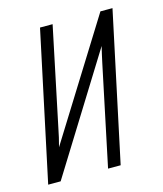

<svg xmlns="http://www.w3.org/2000/svg" viewBox="-86 -596 560 661"><g transform="rotate(-15 193.5 -265.0)"><path d="M4.9 0 117.7 -529.8H162.6L89.8 -182.1Q86.4 -164.1 82.5 -147.5Q78.6 -130.9 74.2 -114.7L333 -529.8H376L263.2 0H218.3L293 -355.5Q295.9 -370.1 299.3 -384.3Q302.7 -398.4 306.2 -413.6L49.3 0Z"/></g></svg>

Font: Open Sans Condensed Light
Style: Italic
Weight: 300
Width: 3
Italic angle: -12°
Designer: Monotype Design Team
Foundry: Monotype Imaging Inc.
Version: Version 3.000; ttfautohint (v1.8.4)